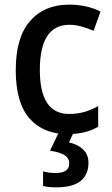

<svg xmlns="http://www.w3.org/2000/svg" viewBox="-20 -569 483 829"><path d="M272 10Q167 10 107.5 -57.5Q48 -125 48 -266Q48 -408 110 -478.5Q172 -549 278 -549Q320 -549 355 -540.5Q390 -532 414 -519L384 -436Q359 -447 332 -454.5Q305 -462 280 -462Q152 -462 152 -267Q152 -77 278 -77Q315 -77 345.5 -86Q376 -95 404 -111V-22Q351 10 272 10ZM362 134Q362 185 328 212.5Q294 240 222 240Q188 240 166 234V171Q191 178 220 178Q279 178 279 137Q279 113 257 100Q235 87 196 82L235 0H299L278 46Q315 54 338.5 76Q362 98 362 134Z"/></svg>

Font: Noto Sans Sinhala UI SemiCondensed Medium
Style: Regular
Weight: 500
Width: 4
Designer: Jelle Bosma - Monotype Design Team
Foundry: Monotype Imaging Inc.
Version: Version 2.006; ttfautohint (v1.8.4.7-5d5b)